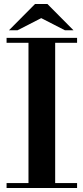

<svg xmlns="http://www.w3.org/2000/svg" viewBox="-20 -944 419 964"><path d="M13 -729V-754H367V-729H257V-25H367V0H13V-25H123V-729ZM349 -792H306L187 -853L68 -792H25L156 -924H218Z"/></svg>

Font: Libre Bodoni
Style: Regular
Weight: 400
Designer: Pablo Impallari, Rodrigo Fuenzalida
Foundry: Pablo Impallari, Rodrigo Fuenzalida
Version: Version 1.001